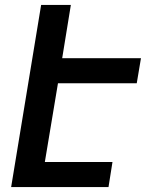

<svg xmlns="http://www.w3.org/2000/svg" viewBox="-20 -755 640 775"><path d="M25 0 146 -735H266L231 -520H549L532 -419H214L161 -101H434L418 0Z"/></svg>

Font: Iosevka Extended Oblique
Style: Bold
Weight: 700
Width: 7
Italic angle: -9°
Monospace: yes
Designer: Belleve Invis
Foundry: Belleve Invis
Version: Version 32.5.0; ttfautohint (v1.8.4)